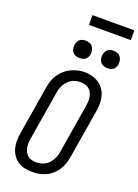

<svg xmlns="http://www.w3.org/2000/svg" viewBox="-204 -1206 931 1295"><g transform="rotate(20 262.0 -558.5)"><path d="M202 8Q174 8 147 2Q120 -4 98.5 -18.5Q77 -33 62 -55.5Q47 -78 40.5 -104Q34 -130 34.5 -158Q35 -186 40 -214L97 -559Q101 -584 109 -608Q117 -632 131.5 -654Q146 -676 166 -694Q186 -712 209.5 -723Q233 -734 257.5 -740Q282 -746 307 -746Q335 -746 361.5 -738.5Q388 -731 410 -716.5Q432 -702 447 -679.5Q462 -657 468.5 -631Q475 -605 474.5 -577Q474 -549 469 -521L412 -176Q408 -151 400 -127Q392 -103 378 -81Q364 -59 344 -41Q324 -23 300.5 -12Q277 -1 252 3.5Q227 8 202 8ZM204 -62Q220 -62 236 -65.5Q252 -69 267 -77Q282 -85 294 -97.5Q306 -110 314.5 -125Q323 -140 328 -155.5Q333 -171 335 -187L392 -532Q395 -549 396 -566Q397 -583 394 -599Q391 -615 384 -630Q377 -645 364.5 -654.5Q352 -664 336 -668.5Q320 -673 303 -673Q287 -673 271 -669.5Q255 -666 240.5 -657.5Q226 -649 214.5 -636.5Q203 -624 194.5 -609.5Q186 -595 181 -579.5Q176 -564 174 -548L117 -203Q114 -186 113 -169Q112 -152 115 -136Q118 -120 125 -106Q132 -92 143.5 -81.5Q155 -71 171 -66.5Q187 -62 204 -62ZM440 -823Q425 -823 411.5 -828Q398 -833 389.5 -844.5Q381 -856 378.5 -870.5Q376 -885 379 -900Q381 -910 386 -920Q391 -930 400 -936.5Q409 -943 419.5 -945.5Q430 -948 440 -948Q455 -948 469 -942.5Q483 -937 491 -925.5Q499 -914 501.5 -899.5Q504 -885 502 -870Q500 -860 494.5 -850Q489 -840 480 -833.5Q471 -827 460.5 -825Q450 -823 440 -823ZM240 -823Q225 -823 211.5 -828Q198 -833 189.5 -844.5Q181 -856 178.5 -870.5Q176 -885 179 -900Q181 -910 186 -920Q191 -930 200 -936.5Q209 -943 219.5 -945.5Q230 -948 240 -948Q255 -948 269 -942.5Q283 -937 291 -925.5Q299 -914 301.5 -899.5Q304 -885 302 -870Q300 -860 294.5 -850Q289 -840 280 -833.5Q271 -827 260.5 -825Q250 -823 240 -823ZM224 -1055V-1125H524V-1055Z"/></g></svg>

Font: Iosevka Slab
Style: Italic
Weight: 400
Italic angle: -9°
Monospace: yes
Designer: Belleve Invis
Foundry: Belleve Invis
Version: Version 11.1.0; ttfautohint (v1.8.3)